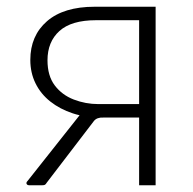

<svg xmlns="http://www.w3.org/2000/svg" viewBox="-20 -550 574 570"><path d="M393 0V-201H281Q234 -201 196 -213.5Q158 -226 129.5 -248.5Q101 -271 85.5 -302.5Q70 -334 70 -372Q70 -444 119.5 -487Q169 -530 261 -530H442V0ZM67 0Q61 0 59 -4Q57 -8 62 -13L233 -229L287 -201Q268 -202 259 -191L119 -8Q116 -3 113.5 -1.5Q111 0 105 0ZM272 -241H393V-490H265Q192 -490 156.5 -458Q121 -426 121 -371Q121 -325 142.5 -296.5Q164 -268 199 -254.5Q234 -241 272 -241Z"/></svg>

Font: Libre Franklin ExtraLight
Style: Regular
Weight: 250
Designer: Pablo Impallari, Rodrigo Fuenzalida, Nhung Nguyen
Foundry: Impallari Type
Version: Version 3.000